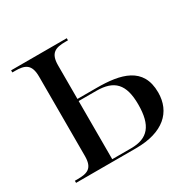

<svg xmlns="http://www.w3.org/2000/svg" viewBox="-125 -664 796 792"><g transform="rotate(-30 273.5 -268.0)"><path d="M21 0H307C436 0 501 -61 501 -154C501 -275 404 -297 290 -297H199V-457C199 -516 227 -526 274 -526H286V-536H21V-526H33C80 -526 108 -516 108 -456V-78C108 -19 81 -10 33 -10H21ZM289 -10H199V-287H283C368 -287 405 -249 405 -152C405 -52 369 -10 289 -10Z"/></g></svg>

Font: Noto Serif Display SemiCondensed
Style: Regular
Weight: 400
Width: 4
Designer: Monotype Design Team
Foundry: Monotype Imaging Inc.
Version: Version 2.009